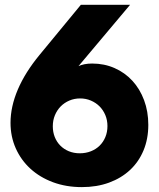

<svg xmlns="http://www.w3.org/2000/svg" viewBox="-20 -770 666 805"><path d="M323.2 14.5Q257.3 14.5 202.3 -5.9Q147.3 -26.4 107.7 -62.5Q68.2 -98.6 46.1 -148Q24.1 -197.3 24.1 -255Q24.1 -322.7 54.8 -394.8Q85.5 -466.8 146.4 -540.5L319.1 -750H525.5L309.1 -492.7Q319.5 -497.7 334.3 -500.7Q349.1 -503.6 366.4 -503.6Q417.3 -503.6 460.5 -484.5Q503.6 -465.5 535 -431.4Q566.4 -397.3 584.1 -350Q601.8 -302.7 601.8 -246.4Q601.8 -187.7 581.8 -139.5Q561.8 -91.4 525.2 -57.3Q488.6 -23.2 437.3 -4.3Q385.9 14.5 323.2 14.5ZM314.5 -127.3Q339.5 -127.3 360.9 -135.7Q382.3 -144.1 397.7 -159.3Q413.2 -174.5 421.8 -195.5Q430.5 -216.4 430.5 -241.4Q430.5 -266.4 421.6 -287.5Q412.7 -308.6 397.3 -324.1Q381.8 -339.5 360.9 -348.4Q340 -357.3 315.9 -357.3Q291.8 -357.3 270.9 -348.4Q250 -339.5 234.5 -323.9Q219.1 -308.2 210.2 -286.8Q201.4 -265.5 201.4 -240.5Q201.4 -216.4 209.5 -195.7Q217.7 -175 232.7 -159.8Q247.7 -144.5 268.6 -135.9Q289.5 -127.3 314.5 -127.3Z"/></svg>

Font: Spartan ExtBd
Style: Regular
Weight: 800
Designer: Matt Bailey, Mirko Velimirovic
Foundry: Matt Bailey
Version: Version 1.005